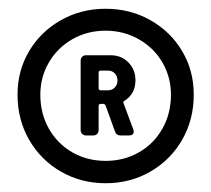

<svg xmlns="http://www.w3.org/2000/svg" viewBox="-20 -731 481 438"><path d="M422 -515Q422 -458 395.5 -412Q369 -366 323 -339.5Q277 -313 221 -313Q165 -313 119 -339.5Q73 -366 46.5 -412Q20 -458 20 -515Q20 -570 46.5 -614.5Q73 -659 119 -685Q165 -711 221 -711Q277 -711 323 -685Q369 -659 395.5 -614.5Q422 -570 422 -515ZM370 -515Q370 -555 350.5 -588.5Q331 -622 296.5 -641.5Q262 -661 221 -661Q179 -661 145 -641.5Q111 -622 91.5 -588.5Q72 -555 72 -515Q72 -472 91.5 -437.5Q111 -403 145 -383.5Q179 -364 221 -364Q263 -364 297 -383.5Q331 -403 350.5 -437.5Q370 -472 370 -515ZM264 -501Q260 -500 262 -495L284 -436Q285 -434 285 -431Q285 -422 274 -422H255Q245 -422 242 -432L221 -490Q219 -494 216 -494H210Q205 -494 205 -489V-434Q205 -429 201.5 -425.5Q198 -422 193 -422H176Q171 -422 167.5 -425.5Q164 -429 164 -434V-593Q164 -598 167.5 -601.5Q171 -605 176 -605H232Q257 -605 273 -588.5Q289 -572 289 -548Q289 -517 264 -501ZM205 -565V-530Q205 -525 210 -525H226Q236 -525 242 -531.5Q248 -538 248 -547Q248 -557 242 -563.5Q236 -570 226 -570H210Q205 -570 205 -565Z"/></svg>

Font: Barlow Semi Condensed SemiBold
Style: Regular
Weight: 600
Width: 4
Designer: Jeremy Tribby
Foundry: Tribby Type
Version: Version 1.408